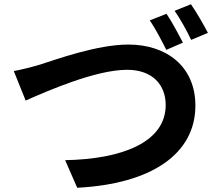

<svg xmlns="http://www.w3.org/2000/svg" viewBox="-20 -868 1040 905"><path d="M960 -713C942 -748 906 -811 880 -848L803 -817C830 -779 861 -722 881 -680L960 -713ZM842 -667C823 -704 790 -766 765 -803L686 -772C713 -733 743 -674 764 -633L842 -667ZM901 -370C901 -555 765 -658 585 -658C437 -658 243 -587 167 -563C130 -552 82 -540 45 -533L101 -394C205 -440 431 -539 579 -539C700 -539 761 -467 761 -373C761 -198 557 -118 287 -113L344 17C696 -1 901 -144 901 -370Z"/></svg>

Font: Glow Sans SC Normal
Style: Bold
Weight: 700
Designer: Ryoko NISHIZUKA (kana, bopomofo & ideographs); Paul D. Hunt (Latin, Greek & Cyrillic); Sandoll Communications, Soo-young
Version: Version 0.93